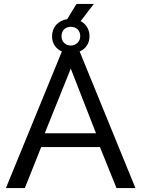

<svg xmlns="http://www.w3.org/2000/svg" viewBox="-20 -954 717 974"><path d="M384 -693C415 -706 434 -734 434 -770C434 -805 417 -832 389 -847L456 -934H368L321 -857C276 -850 244 -817 244 -770C244 -734 263 -706 294 -693L10 0H106L189 -208H487L571 0H667ZM339 -818C366 -818 387 -801 387 -770C387 -742 364 -723 339 -723C312 -723 292 -743 292 -770C292 -801 313 -818 339 -818ZM207 -278 339 -606 467 -278Z"/></svg>

Font: FIGSv2-sans-serif Medium
Style: Regular
Weight: 500
Designer: Matt McInerney, Pablo Impallari, Rodrigo Fuenzalida,Mirko Velimirovic
Foundry: Matt McInerney, Pablo Impallari, Rodrigo Fuenzalida
Version: Version 4.021;hotconv 1.0.109;makeotfexe 2.5.65596